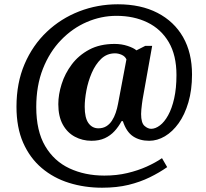

<svg xmlns="http://www.w3.org/2000/svg" viewBox="-20 -734 961 896"><path d="M456.4 142Q374.6 142 302.2 119.4Q229.8 96.8 174.7 50.1Q119.6 3.4 88.2 -67.6Q56.9 -138.6 56.9 -236Q56.9 -346.6 94.6 -434.8Q132.4 -523 198.2 -585.3Q264 -647.7 349.5 -680.9Q435 -714 530 -714Q637.4 -714 715 -673.9Q792.6 -633.8 834.4 -560.7Q876.1 -487.6 876.1 -386.2Q876.1 -314.2 859.2 -256.6Q842.3 -198.9 813.8 -159.1Q785.3 -119.3 749.6 -98.1Q714 -77 676.1 -77Q632.1 -77 600.9 -97.8Q569.7 -118.6 553.4 -168.6H547.3Q533.3 -142.6 514.2 -121.8Q495.1 -101 468.9 -89Q442.8 -77 407 -77Q364.7 -77 329.1 -96.1Q293.6 -115.2 272.8 -153.2Q252.1 -191.2 252.1 -248Q252.1 -292.6 267.6 -341.7Q283 -390.8 315 -433.4Q346.9 -475.9 396.6 -502.5Q446.3 -529 514.7 -529Q547.3 -529 575.4 -519.7Q603.5 -510.4 616.8 -499L658 -520H690.1L645.5 -270.2Q644.3 -262.1 642.5 -249.1Q640.7 -236 639.6 -223.1Q638.5 -210.3 638.5 -202.1Q638.5 -160.7 654.1 -146.8Q669.7 -132.9 685.5 -132.9Q705.2 -132.9 726.2 -148.7Q747.2 -164.4 764.7 -196.1Q782.3 -227.8 792.9 -275Q803.5 -322.1 803.5 -384Q803.5 -476 767.5 -537.3Q731.5 -598.5 668.1 -629.3Q604.7 -660.1 523.4 -660.1Q452.2 -660.1 385.3 -631.3Q318.5 -602.6 265.1 -547.4Q211.6 -492.2 180.4 -413.4Q149.2 -334.6 149.2 -234.5Q149.2 -122.9 190.8 -52.3Q232.4 18.3 304.4 51.8Q376.5 85.4 466.9 85.4Q524.8 85.4 574.2 73.6Q623.6 61.9 664.5 43.5Q705.3 25.1 736 4.1L760.2 45.9Q723.7 71.5 679 93.4Q634.4 115.3 579.9 128.7Q525.3 142 456.4 142ZM439.1 -135.2Q460.5 -135.2 476.1 -144.8Q491.7 -154.3 502.4 -170.9Q513.2 -187.4 520 -207.7Q526.9 -227.9 530.9 -249.8L570 -456.8Q564 -470.8 548.3 -478Q532.6 -485.1 516.9 -485.1Q478.9 -485.1 452 -459.3Q425.2 -433.4 408.1 -393.6Q391 -353.7 383.1 -311.3Q375.3 -268.9 375.3 -235.7Q375.3 -183.7 392.8 -159.5Q410.3 -135.2 439.1 -135.2Z"/></svg>

Font: Noto Serif Khmer
Style: Regular
Weight: 400
Designer: Danh Hong and the Monotype Design Team
Foundry: Monotype Imaging Inc.
Version: Version 2.003